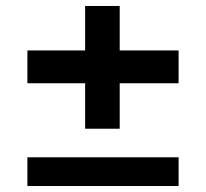

<svg xmlns="http://www.w3.org/2000/svg" viewBox="-20 -623 689 643"><path d="M265.1 -191.9V-344.2H71.8V-454.1H265.1V-603H380.9V-454.1H578.1V-344.2H380.9V-191.9ZM71.8 0V-96.2H578.1V0Z"/></svg>

Font: Lumene Sans Expanded
Style: Bold
Weight: 600
Width: 7
Designer: Deni Anggara
Version: Version 1.003;Glyphs 3.1.2 (3151)